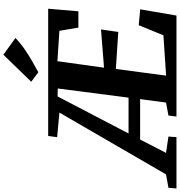

<svg xmlns="http://www.w3.org/2000/svg" viewBox="-83 -1057 1042 1112"><g transform="rotate(-90 438.0 -501.0)"><path d="M-97.5 0 -93.5 -46.5 -16 -60.5 342 -678 199.5 -691 206.5 -743H943.5L928.5 -568H834L815.5 -678L639.5 -689.5L602 -419.5L823.5 -437L809 -337L594.5 -351L556 -60L789.5 -75.5L848 -218.5L940 -210L904 0H319L325 -46.5L400 -60.5L420 -210.5H186L108.5 -60.5L203 -46.5L200 0ZM221 -277.5H428.5L481.5 -687.5L435.5 -688.5ZM575.5 -800 520.5 -841 677 -1002.5 774 -932.5Q742 -902 706.2 -877.5Q670.5 -853 636.5 -834Q602.5 -815 575.5 -800Z"/></g></svg>

Font: Merriweather 28pt ExtraBold
Style: Italic
Weight: 800
Italic angle: -7.8°
Version: Version 2.101